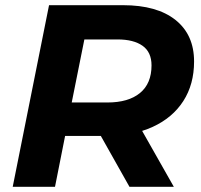

<svg xmlns="http://www.w3.org/2000/svg" viewBox="-20 -720 775 740"><path d="M29 0 169 -700H454Q585 -700 656.5 -643Q728 -586 728 -483Q728 -395 686.5 -330.5Q645 -266 568.5 -231Q492 -196 388 -196H160L245 -267L192 0ZM479 0 336 -254H506L650 0ZM241 -248 185 -325H394Q475 -325 519.5 -361.5Q564 -398 564 -468Q564 -519 529.5 -543.5Q495 -568 433 -568H236L321 -647Z"/></svg>

Font: MOST Montserrat
Style: Bold Italic
Weight: 700
Italic angle: -11.3°
Designer: Julieta Ulanovsky
Foundry: Julieta Ulanovsky
Version: Version 8.000;March 11, 2024;FontCreator 15.0.0.2926 64-bit